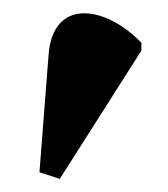

<svg xmlns="http://www.w3.org/2000/svg" viewBox="-20 -764 255 292"><path d="M71 -492 195 -687V-699C140 -756 61 -767 54 -682L40 -502Z"/></svg>

Font: Noto Serif Display Black
Style: Regular
Weight: 900
Designer: Monotype Design Team
Foundry: Monotype Imaging Inc.
Version: Version 2.009